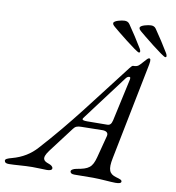

<svg xmlns="http://www.w3.org/2000/svg" viewBox="-152 -932 931 1018"><g transform="rotate(10 314.0 -422.5)"><path d="M540 -697C544 -697 546 -700 546 -703C546 -707 544 -713 541 -718C517 -758 491 -798 464 -837C457 -847 448 -850 437 -850C423 -850 379 -841 379 -827C379 -820 383 -816 392 -808C408 -794 527 -697 540 -697ZM682 -697C686 -697 688 -700 688 -703C688 -707 686 -713 683 -718C659 -758 633 -798 606 -837C599 -847 590 -850 579 -850C565 -850 521 -841 521 -827C521 -820 525 -816 534 -808C550 -794 669 -697 682 -697ZM-36 5C-5 5 48 -1 89 -1C123 -1 150 1 167 1C183 1 195 -3 195 -12C195 -22 185 -29 170 -34C147 -42 126 -53 163 -102L266 -238C276 -252 288 -256 309 -256L421 -258C440 -258 455 -251 450 -231L419 -112C404 -56 387 -43 321 -32C304 -29 291 -21 293 -12C295 -4 301 0 317 0C339 0 380 -1 416 -1C458 -1 511 5 537 5C559 5 568 1 568 -7C568 -16 557 -19 536 -25C498 -36 488 -58 501 -122L605 -644C610 -670 606 -676 600 -676C593 -676 589 -670 570 -649C554 -632 550 -622 522 -622C514 -622 500 -599 476 -569C356 -415 253 -271 105 -108C72 -71 30 -44 -26 -29C-48 -23 -62 -18 -60 -8C-58 1 -52 5 -36 5ZM334 -290C298 -290 306 -299 316 -312L494 -549C501 -559 508 -561 513 -561C520 -561 520 -554 516 -538L468 -319C463 -298 455 -291 441 -291Z"/></g></svg>

Font: EB Garamond
Style: Italic
Weight: 400
Italic angle: -17.2°
Designer: Georg Duffner and Octavio Pardo
Foundry: Georg Duffner
Version: Version 1.000;PS 001.000;hotconv 1.0.88;makeotf.lib2.5.64775